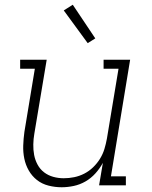

<svg xmlns="http://www.w3.org/2000/svg" viewBox="-20 -782 640 810"><path d="M240 8Q212 8 184.5 1Q157 -6 136 -22.5Q115 -39 101.5 -62.5Q88 -86 82.5 -113Q77 -140 78 -168.5Q79 -197 83 -226L127 -492H65V-530H177L125 -219Q121 -196 120.5 -173Q120 -150 124 -128.5Q128 -107 138.5 -87.5Q149 -68 166 -55Q183 -42 204.5 -36Q226 -30 249 -30Q271 -30 293 -34.5Q315 -39 335.5 -49.5Q356 -60 373 -76.5Q390 -93 402 -112.5Q414 -132 420.5 -153.5Q427 -175 431 -197L480 -492H417V-530H529L448 -38H511V0H398L414 -95Q401 -71 382.5 -50.5Q364 -30 340.5 -16.5Q317 -3 291 2.5Q265 8 240 8ZM350 -600 249 -738 287 -762 382 -620Z"/></svg>

Font: Iosevka Curly Slab XLtExObl
Style: Regular
Weight: 200
Width: 7
Italic angle: -9°
Monospace: yes
Designer: Belleve Invis
Foundry: Belleve Invis
Version: Version 11.0.0; ttfautohint (v1.8.3)